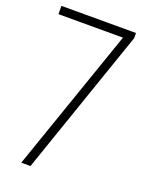

<svg xmlns="http://www.w3.org/2000/svg" viewBox="-140 -811 676 882"><g transform="rotate(20 198.0 -370.0)"><path d="M77 0 319.5 -699.5H4V-740H368.5V-714.5L122 0Z"/></g></svg>

Font: Encode Sans Cnd XLt
Style: Regular
Weight: 200
Width: 3
Designer: Multiple Designers
Foundry: Impallari Type
Version: Version 3.002; ttfautohint (v1.8.3) -l 8 -r 50 -G 200 -x 14 